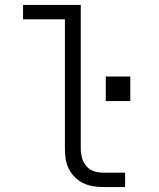

<svg xmlns="http://www.w3.org/2000/svg" viewBox="-20 -755 640 775"><path d="M396 0Q375 0 354.5 -3.5Q334 -7 315.5 -16Q297 -25 282 -40Q267 -55 257.5 -74Q248 -93 245 -113.5Q242 -134 242 -155V-677H73V-735H306V-155Q306 -136 311 -117.5Q316 -99 328.5 -84.5Q341 -70 359 -64Q377 -58 396 -58H485V0ZM407 -347V-446H506V-347Z"/></svg>

Font: Iosevka SS04 Light Extended
Style: Regular
Weight: 300
Width: 7
Monospace: yes
Designer: Belleve Invis
Foundry: Belleve Invis
Version: Version 19.0.0; ttfautohint (v1.8.4)